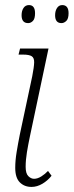

<svg xmlns="http://www.w3.org/2000/svg" viewBox="-20 -727 290 756"><path d="M104 9Q76 9 58 -9Q40 -27 40 -66Q40 -95 45.5 -128.5Q51 -162 58 -197L107 -427Q114 -463 114.5 -481Q115 -499 105 -505.5Q95 -512 71 -512H53L59 -536H171L98 -191Q91 -158 86 -127.5Q81 -97 81 -70Q81 -44 91.5 -33.5Q102 -23 114 -23Q128 -23 143 -32.5Q158 -42 169 -54L183 -35Q168 -16 147 -3.5Q126 9 104 9ZM222 -636Q197 -636 197 -667Q197 -684 204.5 -695.5Q212 -707 225 -707Q250 -707 250 -675Q250 -653 241 -644.5Q232 -636 222 -636ZM91 -636Q65 -636 65 -667Q65 -684 72.5 -695.5Q80 -707 94 -707Q118 -707 118 -675Q118 -653 109.5 -644.5Q101 -636 91 -636Z"/></svg>

Font: Noto Serif ExtraCondensed ExtraLight
Style: Italic
Weight: 200
Width: 2
Italic angle: -12°
Designer: Monotype Design Team
Foundry: Monotype Imaging Inc.
Version: Version 2.014; ttfautohint (v1.8.4.7-5d5b)